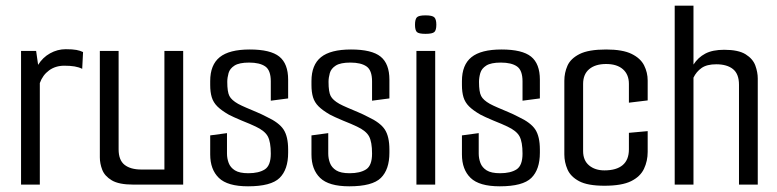

<svg xmlns="http://www.w3.org/2000/svg" viewBox="-20 -649 2733 675"><path d="M54 0V-470H107L114 -421Q130 -447 156 -461.5Q182 -476 211 -476Q235 -476 248.5 -473.5Q262 -471 272 -466L269 -407Q257 -413 242 -415.5Q227 -418 206 -418Q175 -418 152.5 -401.5Q130 -385 120 -357V0Z M449 0Q398 0 373 -15Q348 -30 339.5 -52Q331 -74 331 -96V-470H397V-124Q397 -86 418 -69.5Q439 -53 477 -53H558V-470H624V0Z M852 6Q780 6 749.5 -23.5Q719 -53 719 -106V-173L778 -181V-109Q778 -92 784 -76Q790 -60 806 -50Q822 -40 853 -40Q890 -40 911 -53.5Q932 -67 932 -109Q932 -150 921.5 -169.5Q911 -189 879 -204Q871 -208 858 -213.5Q845 -219 830 -225Q815 -231 802.5 -237Q790 -243 784 -246Q758 -261 744 -275Q730 -289 724.5 -307Q719 -325 719 -350V-364Q719 -421 752.5 -448Q786 -475 858 -475Q931 -475 962 -450Q993 -425 993 -369V-303L932 -295V-363Q932 -402 912.5 -415.5Q893 -429 856 -429Q821 -429 804.5 -418.5Q788 -408 783.5 -392Q779 -376 779 -361Q779 -326 786.5 -311.5Q794 -297 817 -284Q828 -278 845.5 -270.5Q863 -263 882 -255Q901 -247 918 -238Q961 -218 977 -193.5Q993 -169 993 -123V-112Q993 -53 963 -23.5Q933 6 852 6Z M1208 6Q1136 6 1105.5 -23.5Q1075 -53 1075 -106V-173L1134 -181V-109Q1134 -92 1140 -76Q1146 -60 1162 -50Q1178 -40 1209 -40Q1246 -40 1267 -53.5Q1288 -67 1288 -109Q1288 -150 1277.5 -169.5Q1267 -189 1235 -204Q1227 -208 1214 -213.5Q1201 -219 1186 -225Q1171 -231 1158.5 -237Q1146 -243 1140 -246Q1114 -261 1100 -275Q1086 -289 1080.5 -307Q1075 -325 1075 -350V-364Q1075 -421 1108.5 -448Q1142 -475 1214 -475Q1287 -475 1318 -450Q1349 -425 1349 -369V-303L1288 -295V-363Q1288 -402 1268.5 -415.5Q1249 -429 1212 -429Q1177 -429 1160.5 -418.5Q1144 -408 1139.5 -392Q1135 -376 1135 -361Q1135 -326 1142.5 -311.5Q1150 -297 1173 -284Q1184 -278 1201.5 -270.5Q1219 -263 1238 -255Q1257 -247 1274 -238Q1317 -218 1333 -193.5Q1349 -169 1349 -123V-112Q1349 -53 1319 -23.5Q1289 6 1208 6Z M1444 0V-470H1510V0ZM1476 -530Q1452 -530 1445.5 -536.5Q1439 -543 1439 -562Q1439 -581 1445.5 -588Q1452 -595 1476 -595Q1500 -595 1507 -588Q1514 -581 1514 -562Q1514 -543 1507 -536.5Q1500 -530 1476 -530Z M1737 6Q1665 6 1634.5 -23.5Q1604 -53 1604 -106V-173L1663 -181V-109Q1663 -92 1669 -76Q1675 -60 1691 -50Q1707 -40 1738 -40Q1775 -40 1796 -53.5Q1817 -67 1817 -109Q1817 -150 1806.5 -169.5Q1796 -189 1764 -204Q1756 -208 1743 -213.5Q1730 -219 1715 -225Q1700 -231 1687.5 -237Q1675 -243 1669 -246Q1643 -261 1629 -275Q1615 -289 1609.5 -307Q1604 -325 1604 -350V-364Q1604 -421 1637.5 -448Q1671 -475 1743 -475Q1816 -475 1847 -450Q1878 -425 1878 -369V-303L1817 -295V-363Q1817 -402 1797.5 -415.5Q1778 -429 1741 -429Q1706 -429 1689.5 -418.5Q1673 -408 1668.5 -392Q1664 -376 1664 -361Q1664 -326 1671.5 -311.5Q1679 -297 1702 -284Q1713 -278 1730.5 -270.5Q1748 -263 1767 -255Q1786 -247 1803 -238Q1846 -218 1862 -193.5Q1878 -169 1878 -123V-112Q1878 -53 1848 -23.5Q1818 6 1737 6Z M2105 4Q2046 4 2016 -12Q1986 -28 1975 -53.5Q1964 -79 1964 -106V-365Q1964 -393 1975 -418Q1986 -443 2017.5 -459Q2049 -475 2111 -475Q2169 -475 2200.5 -459.5Q2232 -444 2244.5 -419Q2257 -394 2257 -366V-296L2191 -288V-354Q2191 -387 2170 -405.5Q2149 -424 2111 -424Q2073 -424 2051.5 -406Q2030 -388 2030 -354V-118Q2030 -85 2051 -67.5Q2072 -50 2105 -50Q2147 -50 2169 -68.5Q2191 -87 2191 -124V-182L2257 -188V-115Q2257 -83 2244 -55.5Q2231 -28 2198.5 -12Q2166 4 2105 4Z M2352 -629H2418V-422Q2434 -447 2459.5 -460.5Q2485 -474 2526 -474Q2576 -474 2601.5 -458Q2627 -442 2635.5 -418.5Q2644 -395 2644 -373V0H2578V-351Q2578 -389 2557 -406Q2536 -423 2498 -423Q2465 -423 2446.5 -410Q2428 -397 2418 -376V0H2352Z"/></svg>

Font: Smooch Sans Thin Medium
Style: Regular
Weight: 500
Version: Version 1.010